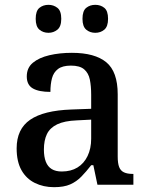

<svg xmlns="http://www.w3.org/2000/svg" viewBox="-20 -766 613 796"><path d="M204 10Q160 10 124.5 -7.5Q89 -25 69 -60.5Q49 -96 49 -151Q49 -231 105 -269.5Q161 -308 276 -312L358 -315V-373Q358 -409 352.5 -436Q347 -463 329 -478.5Q311 -494 274 -494Q239 -494 220.5 -480Q202 -466 195.5 -441.5Q189 -417 189 -385Q141 -385 116 -399.5Q91 -414 91 -449Q91 -485 116.5 -506Q142 -527 184.5 -537Q227 -547 278 -547Q373 -547 420.5 -508Q468 -469 468 -375V-117Q468 -89 474 -73.5Q480 -58 494 -51.5Q508 -45 530 -45H533V0H384L367 -81H358Q337 -54 317 -33.5Q297 -13 271 -1.5Q245 10 204 10ZM236 -55Q274 -55 301 -71.5Q328 -88 343 -119Q358 -150 358 -191V-270L299 -267Q247 -265 217 -250.5Q187 -236 174.5 -210Q162 -184 162 -146Q162 -116 170 -95.5Q178 -75 194.5 -65Q211 -55 236 -55ZM375 -630Q353 -630 337.5 -643Q322 -656 322 -688Q322 -721 337.5 -733.5Q353 -746 375 -746Q397 -746 412.5 -733.5Q428 -721 428 -688Q428 -656 412.5 -643Q397 -630 375 -630ZM181 -630Q159 -630 143.5 -643Q128 -656 128 -688Q128 -721 143.5 -733.5Q159 -746 181 -746Q202 -746 218 -733.5Q234 -721 234 -688Q234 -656 218 -643Q202 -630 181 -630Z"/></svg>

Font: Noto Serif Kannada Medium
Style: Regular
Weight: 500
Version: Version 2.003